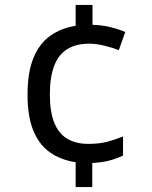

<svg xmlns="http://www.w3.org/2000/svg" viewBox="-20 -744 612 774"><path d="M353 -644Q391 -643 425.5 -634.5Q460 -626 485 -615L459 -542Q433 -552 400 -560Q367 -568 340 -568Q286 -568 250.5 -545.5Q215 -523 198 -477.5Q181 -432 181 -363Q181 -294 198.5 -250Q216 -206 250.5 -185Q285 -164 336 -164Q380 -164 412.5 -172.5Q445 -181 476 -194V-117Q449 -104 420 -96.5Q391 -89 352 -87V10H285V-90Q226 -99 182.5 -129Q139 -159 115 -216Q91 -273 91 -362Q91 -453 115 -511Q139 -569 183 -600Q227 -631 285 -640V-724H353Z"/></svg>

Font: Noto Sans Telugu
Style: Regular
Weight: 400
Designer: Jelle Bosma - Monotype Design Team
Foundry: Monotype Imaging Inc.
Version: Version 2.003